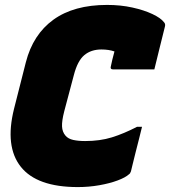

<svg xmlns="http://www.w3.org/2000/svg" viewBox="-20 -740 691 780"><path d="M296 20Q130 20 64.5 -62.5Q-1 -145 37 -298L85 -487Q114 -600 197 -660Q280 -720 415 -720Q470 -720 517.5 -709.5Q565 -699 599 -683Q633 -667 646 -650Q653 -643 650 -632Q640 -593 629 -547.5Q618 -502 607 -458H440Q427 -458 430 -469Q433 -484 436.5 -498.5Q440 -513 445 -531Q422 -539 392 -539Q350 -539 322.5 -516Q295 -493 280 -435L241 -288Q231 -249 232 -226.5Q233 -204 246 -189Q257 -176 277.5 -171.5Q298 -167 326 -167Q386 -167 434.5 -182Q483 -197 537 -225H557Q552 -204 545 -176.5Q538 -149 531 -121.5Q524 -94 519 -73Q514 -52 512 -44Q509 -35 504 -32Q490 -19 458 -7Q426 5 383.5 12.5Q341 20 296 20Z"/></svg>

Font: Recursive Mn Lnr St Blk
Style: Italic
Weight: 900
Italic angle: -15°
Monospace: yes
Version: Version 1.079;hotconv 1.0.112;makeotfexe 2.5.65598; ttfautoh